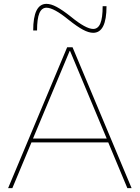

<svg xmlns="http://www.w3.org/2000/svg" viewBox="-20 -975 724 995"><path d="M328 -730H356L662 0H640L541 -237H143L44 0H22ZM533 -257 343 -711H341L151 -257ZM336 -872Q259 -935 221 -935Q196 -935 184 -906.5Q172 -878 172 -817H152Q152 -955 221 -955Q244 -955 274 -939Q304 -923 348 -888Q425 -825 463 -825Q488 -825 500 -853.5Q512 -882 512 -943H532Q532 -805 463 -805Q440 -805 410 -821Q380 -837 336 -872Z"/></svg>

Font: Enso Thin
Style: Regular
Weight: 100
Designer: Coji Morishita
Foundry: UNDERFOREST DESIGN
Version: Version 1.000